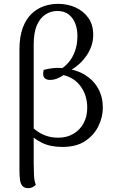

<svg xmlns="http://www.w3.org/2000/svg" viewBox="-20 -750 598 997"><path d="M127 227Q106 227 96 215Q86 203 83.5 181.5Q81 160 81 131V-493Q81 -559 98 -605Q115 -651 144 -678.5Q173 -706 208.5 -718Q244 -730 281 -730Q331 -730 372 -711.5Q413 -693 438.5 -657.5Q464 -622 464 -569Q464 -513 430.5 -463Q397 -413 341 -382L293 -390Q317 -403 337.5 -427.5Q358 -452 370 -486.5Q382 -521 382 -564Q382 -597 371.5 -626Q361 -655 338 -674Q315 -693 277 -693Q245 -693 217 -675.5Q189 -658 172 -620Q155 -582 155 -518V95Q155 128 156.5 159.5Q158 191 166 209Q162 215 151 221Q140 227 127 227ZM304 13Q243 13 200 -7.5Q157 -28 131 -59L138 -98Q152 -84 172 -69.5Q192 -55 219.5 -45Q247 -35 283 -35Q327 -35 361 -55Q395 -75 414 -110Q433 -145 433 -191Q433 -252 401 -298.5Q369 -345 310 -360Q294 -349 276 -342Q258 -335 239 -335Q223 -335 213.5 -343Q204 -351 204 -367Q204 -372 205 -377Q206 -382 207 -387Q228 -393 254 -396Q280 -399 311 -396L317 -394Q379 -388 423 -360Q467 -332 490.5 -289Q514 -246 514 -191Q514 -143 491.5 -96Q469 -49 423 -18Q377 13 304 13Z"/></svg>

Font: Arima
Style: Regular
Weight: 400
Designer: Joana Correia and Natanael Gama
Foundry: NDISCOVER
Version: Version 1.101;gftools[0.9.23]